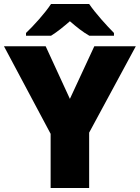

<svg xmlns="http://www.w3.org/2000/svg" viewBox="-20 -947 704 967"><path d="M429 -927H237C207 -881 149 -817 111 -781V-767H237C272 -789 297 -810 332 -840C367 -810 395 -787 430 -767H554V-781C520 -815 460 -881 429 -927ZM332 -449 210 -714H0L235 -273V0H429V-279L664 -714H455Z"/></svg>

Font: Noto Sans Malayalam Black
Style: Regular
Weight: 900
Designer: Jelle Bosma - Monotype Design Team
Foundry: Monotype Imaging Inc.
Version: Version 2.104